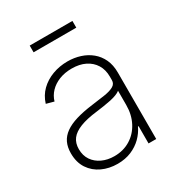

<svg xmlns="http://www.w3.org/2000/svg" viewBox="-171 -818 872 941"><g transform="rotate(-30 264.5 -348.0)"><path d="M221.2 11.2Q173.8 11.2 134.3 -7.1Q94.7 -25.4 71 -61Q47.4 -96.7 47.4 -147.9Q47.4 -182.6 59.6 -208.3Q71.8 -233.9 97.4 -252.2Q123 -270.5 162.6 -282.5Q202.1 -294.4 255.9 -301.3Q298.8 -306.6 331.5 -311.8Q364.3 -316.9 382.6 -327.4Q400.9 -337.9 400.9 -358.4V-378.4Q400.9 -417.5 383.3 -446Q365.7 -474.6 333.7 -490.5Q301.8 -506.3 258.3 -506.3Q218.8 -506.3 187 -493.7Q155.3 -481 134.3 -459Q113.3 -437 105 -408.2L62 -419.9Q74.7 -460.9 103.5 -489Q132.3 -517.1 172.4 -532Q212.4 -546.9 257.8 -546.9Q295.4 -546.9 329.1 -536.1Q362.8 -525.4 388.9 -503.9Q415 -482.4 429.9 -450.7Q444.8 -418.9 444.8 -376V0H401.4V-97.7H397.9Q383.8 -67.4 358.9 -42.7Q334 -18.1 299.3 -3.4Q264.6 11.2 221.2 11.2ZM226.1 -29.3Q276.9 -29.3 316.4 -53.5Q356 -77.6 378.4 -120.4Q400.9 -163.1 400.9 -218.3V-298.3Q392.1 -291 377.2 -285.4Q362.3 -279.8 343.3 -275.6Q324.2 -271.5 302.7 -268.3Q281.2 -265.1 259.3 -262.2Q200.7 -255.4 163.3 -240.7Q126 -226.1 108.6 -203.1Q91.3 -180.2 91.3 -146.5Q91.3 -109.9 109.1 -83.7Q127 -57.6 157.5 -43.5Q188 -29.3 226.1 -29.3ZM378.4 -706.5V-668.5H136.7V-706.5Z"/></g></svg>

Font: Inter 18pt ExtraLight
Style: Regular
Weight: 250
Designer: Rasmus Andersson
Foundry: rsms
Version: Version 4.001;git-66647c0bb